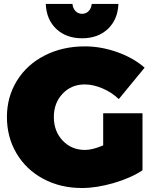

<svg xmlns="http://www.w3.org/2000/svg" viewBox="-20 -943 778 973"><path d="M15.1 -350.1Q15.1 -452.1 65.9 -534.2Q116.7 -616.2 207 -662.1Q297.4 -708 410.2 -708Q492.2 -708 574.5 -678.7Q656.7 -649.4 712.9 -600.1L582 -440.9Q546.9 -474.6 499.8 -494.9Q452.6 -515.1 409.2 -515.1Q341.8 -515.1 297.4 -468.3Q252.9 -421.4 252.9 -350.1Q252.9 -277.3 297.9 -230.2Q342.8 -183.1 411.1 -183.1Q447.8 -183.1 502.9 -206.1V-369.1H702.1V-80.1Q643.6 -41 556.6 -15.6Q469.7 9.8 395 9.8Q286.6 9.8 199.7 -36.6Q112.8 -83 64 -165.3Q15.1 -247.6 15.1 -350.1ZM211.9 -922.9H347.2Q349.6 -900.4 362.8 -886.7Q376 -873 396 -873Q416 -873 429.2 -886.7Q442.4 -900.4 444.8 -922.9H580.1Q576.7 -843.3 526.4 -796.1Q476.1 -749 396 -749Q315.9 -749 265.6 -796.1Q215.3 -843.3 211.9 -922.9Z"/></svg>

Font: Trueno Black
Style: Regular
Weight: 900
Designer: Julieta Ulanovsky
Foundry: Julieta Ulanovsky
Version: Version 3.001b | FøM Fix